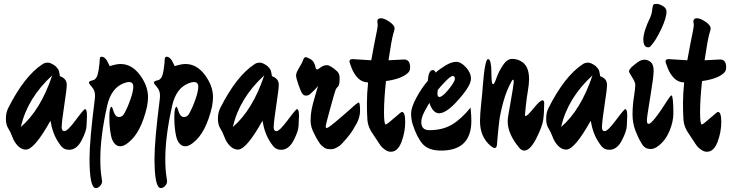

<svg xmlns="http://www.w3.org/2000/svg" viewBox="-20 -797 3719 978"><path d="M112 -35Q81 -35 56 -73Q49 -83 41 -104.5Q33 -126 21.5 -144Q10 -162 10 -192.5Q10 -223 22 -247Q104 -409 195 -469Q207 -478 223 -478Q239 -478 263 -460Q277 -446 280 -436Q285 -414 285 -409Q320 -397 320 -365Q320 -343 308 -265.5Q296 -188 294 -150Q294 -129 308 -129Q324 -129 365.5 -185Q407 -241 413 -241Q423 -241 423 -208L421 -159Q421 -131 396 -82.5Q371 -34 332 -34Q308 -34 294 -50Q289 -55 279 -70Q248 -115 237 -182Q155 -35 112 -35ZM86 -150Q187 -237 246 -413Q120 -298 86 -150Z M464 -310Q464 -336 448.5 -353.5Q433 -371 433 -376Q433 -381 439.5 -384Q446 -387 454 -388.5Q462 -390 470 -400.5Q478 -411 483 -445Q488 -479 488 -493.5Q488 -508 497 -508Q506 -508 513 -502Q520 -496 523.5 -490.5Q527 -485 532 -474Q537 -463 539 -460Q572 -471 594 -471Q651 -471 692.5 -415.5Q734 -360 734 -302Q734 -281 729 -254Q698 -120 633 -70Q611 -52 593 -52Q575 -52 563 -66.5Q551 -81 546 -104Q537 -145 537 -199Q537 -253 549 -253Q551 -253 559.5 -227Q568 -201 586 -201Q604 -201 613 -219Q629 -247 644 -289.5Q659 -332 659 -355.5Q659 -379 637 -379Q624 -379 608 -372Q546 -347 526 -259Q491 -103 491 13Q491 68 497 104L500 127Q500 139 490 150Q480 161 468 161Q436 161 436 11Q436 -83 463 -293Z M795 -310Q795 -336 779.5 -353.5Q764 -371 764 -376Q764 -381 770.5 -384Q777 -387 785 -388.5Q793 -390 801 -400.5Q809 -411 814 -445Q819 -479 819 -493.5Q819 -508 828 -508Q837 -508 844 -502Q851 -496 854.5 -490.5Q858 -485 863 -474Q868 -463 870 -460Q903 -471 925 -471Q982 -471 1023.5 -415.5Q1065 -360 1065 -302Q1065 -281 1060 -254Q1029 -120 964 -70Q942 -52 924 -52Q906 -52 894 -66.5Q882 -81 877 -104Q868 -145 868 -199Q868 -253 880 -253Q882 -253 890.5 -227Q899 -201 917 -201Q935 -201 944 -219Q960 -247 975 -289.5Q990 -332 990 -355.5Q990 -379 968 -379Q955 -379 939 -372Q877 -347 857 -259Q822 -103 822 13Q822 68 828 104L831 127Q831 139 821 150Q811 161 799 161Q767 161 767 11Q767 -83 794 -293Z M1192 -35Q1161 -35 1136 -73Q1129 -83 1121 -104.5Q1113 -126 1101.5 -144Q1090 -162 1090 -192.5Q1090 -223 1102 -247Q1184 -409 1275 -469Q1287 -478 1303 -478Q1319 -478 1343 -460Q1357 -446 1360 -436Q1365 -414 1365 -409Q1400 -397 1400 -365Q1400 -343 1388 -265.5Q1376 -188 1374 -150Q1374 -129 1388 -129Q1404 -129 1445.5 -185Q1487 -241 1493 -241Q1503 -241 1503 -208L1501 -159Q1501 -131 1476 -82.5Q1451 -34 1412 -34Q1388 -34 1374 -50Q1369 -55 1359 -70Q1328 -115 1317 -182Q1235 -35 1192 -35ZM1166 -150Q1267 -237 1326 -413Q1200 -298 1166 -150Z M1786 -150Q1774 -126 1747.5 -94.5Q1721 -63 1712 -56Q1685 -37 1668.5 -37Q1652 -37 1644 -39Q1636 -41 1628.5 -47.5Q1621 -54 1616.5 -57.5Q1612 -61 1605.5 -71.5Q1599 -82 1597 -85Q1595 -88 1588 -101Q1581 -114 1581 -115Q1562 -150 1562 -181.5Q1562 -213 1567.5 -240.5Q1573 -268 1585 -308Q1597 -348 1600 -359Q1585 -340 1560 -318Q1550 -310 1538.5 -310Q1527 -310 1519.5 -320.5Q1512 -331 1500 -366Q1488 -401 1488 -413.5Q1488 -426 1504 -452.5Q1520 -479 1523 -488Q1528 -506 1538 -506Q1543 -506 1562 -495.5Q1581 -485 1587 -455Q1589 -443 1596 -443Q1599 -443 1613.5 -454Q1628 -465 1645.5 -465Q1663 -465 1698 -433Q1710 -421 1710 -399Q1710 -377 1707.5 -368Q1705 -359 1702 -356Q1693 -349 1688.5 -336.5Q1684 -324 1661.5 -242.5Q1639 -161 1639 -153Q1639 -145 1645 -145Q1653 -145 1709 -193Q1765 -241 1790 -264Q1805 -275 1807 -275Q1814 -275 1814 -233.5Q1814 -192 1786 -150Z M2038 -494Q2069 -494 2069 -454Q2069 -434 2056 -424Q2024 -395 1946 -384Q1936 -289 1936 -226Q1936 -163 1945 -163Q1951 -163 1987 -195Q2023 -227 2027 -227Q2044 -227 2044 -175.5Q2044 -124 2025 -74Q2006 -24 1971 -24Q1956 -24 1941 -34.5Q1926 -45 1918.5 -55.5Q1911 -66 1897.5 -87Q1884 -108 1881 -112Q1854 -149 1851.5 -185.5Q1849 -222 1849 -271Q1849 -320 1855 -377Q1824 -378 1803.5 -399Q1783 -420 1771.5 -449.5Q1760 -479 1760 -483Q1760 -496 1775 -496L1871 -490Q1876 -521 1887 -576Q1904 -656 1904 -669L1902 -688Q1902 -704 1920 -704Q1938 -704 1964 -686Q1990 -668 1990 -652Q1990 -645 1983 -624Q1974 -592 1959 -490Z M2227 -30Q2163 -30 2133.5 -63Q2104 -96 2082 -164Q2074 -190 2074 -219.5Q2074 -249 2100.5 -298.5Q2127 -348 2159 -385Q2163 -440 2184 -440Q2195 -440 2199 -427Q2220 -446 2250 -464Q2280 -482 2304 -482Q2328 -482 2353.5 -454Q2379 -426 2379 -396.5Q2379 -367 2338 -316Q2261 -220 2217 -220Q2185 -220 2167 -273Q2166 -271 2157.5 -256.5Q2149 -242 2145.5 -235Q2142 -228 2136 -216Q2126 -193 2126 -175Q2126 -134 2167 -134Q2235 -134 2282.5 -162.5Q2330 -191 2377 -249Q2381 -205 2381 -182Q2381 -30 2227 -30ZM2210 -339Q2208 -327 2208 -321Q2208 -303 2218 -303Q2234 -303 2265.5 -342Q2297 -381 2297 -395.5Q2297 -410 2286.5 -410Q2276 -410 2250.5 -384Q2225 -358 2210 -339Z M2650 -30Q2637 -30 2625 -44Q2566 -115 2566 -179Q2566 -198 2579 -266Q2597 -368 2597 -379.5Q2597 -391 2593.5 -391Q2590 -391 2586 -383Q2560 -337 2544 -278.5Q2528 -220 2523 -180Q2518 -140 2512 -68Q2512 -43 2499 -43Q2493 -43 2479 -54Q2425 -100 2425 -180Q2425 -214 2431.5 -274Q2438 -334 2439 -357Q2450 -496 2466 -496Q2475 -496 2479 -476.5Q2483 -457 2483 -432.5Q2483 -408 2484.5 -388Q2486 -368 2492 -368Q2498 -368 2509 -400Q2520 -432 2541.5 -464.5Q2563 -497 2588 -497Q2613 -497 2632 -486Q2675 -464 2675 -394Q2675 -370 2669 -335Q2663 -300 2658.5 -258.5Q2654 -217 2654 -211.5Q2654 -206 2658 -206Q2666 -206 2698.5 -246Q2731 -286 2743 -286Q2752 -286 2752 -272Q2752 -223 2747 -187Q2742 -151 2711 -90.5Q2680 -30 2650 -30Z M2864 -35Q2833 -35 2808 -73Q2801 -83 2793 -104.5Q2785 -126 2773.5 -144Q2762 -162 2762 -192.5Q2762 -223 2774 -247Q2856 -409 2947 -469Q2959 -478 2975 -478Q2991 -478 3015 -460Q3029 -446 3032 -436Q3037 -414 3037 -409Q3072 -397 3072 -365Q3072 -343 3060 -265.5Q3048 -188 3046 -150Q3046 -129 3060 -129Q3076 -129 3117.5 -185Q3159 -241 3165 -241Q3175 -241 3175 -208L3173 -159Q3173 -131 3148 -82.5Q3123 -34 3084 -34Q3060 -34 3046 -50Q3041 -55 3031 -70Q3000 -115 2989 -182Q2907 -35 2864 -35ZM2838 -150Q2939 -237 2998 -413Q2872 -298 2838 -150Z M3294 -562Q3290 -556 3282 -556Q3257 -556 3257 -596Q3257 -636 3292 -708Q3299 -723 3301 -739Q3303 -755 3303.5 -757.5Q3304 -760 3304.5 -761.5Q3305 -763 3305.5 -765.5Q3306 -768 3306.5 -769.5Q3307 -771 3308 -772.5Q3309 -774 3310 -775Q3313 -777 3326 -777Q3339 -777 3357 -766Q3375 -755 3375 -738Q3375 -705 3347 -646.5Q3319 -588 3294 -562ZM3334 -54Q3313 -38 3295.5 -38Q3278 -38 3266.5 -45.5Q3255 -53 3246 -70Q3231 -94 3216.5 -132Q3202 -170 3202 -214Q3202 -258 3209 -303Q3216 -348 3216 -363.5Q3216 -379 3200 -403.5Q3184 -428 3184 -433Q3184 -438 3187.5 -443.5Q3191 -449 3196.5 -454.5Q3202 -460 3207.5 -464Q3213 -468 3220 -474Q3243 -493 3262 -493Q3281 -493 3295.5 -480Q3310 -467 3309.5 -435Q3309 -403 3294 -314Q3275 -200 3275 -183Q3275 -166 3284 -166Q3304 -166 3385 -294Q3396 -311 3400.5 -311Q3405 -311 3407.5 -286Q3410 -261 3410 -219.5Q3410 -178 3390.5 -130.5Q3371 -83 3334 -54Z M3648 -494Q3679 -494 3679 -454Q3679 -434 3666 -424Q3634 -395 3556 -384Q3546 -289 3546 -226Q3546 -163 3555 -163Q3561 -163 3597 -195Q3633 -227 3637 -227Q3654 -227 3654 -175.5Q3654 -124 3635 -74Q3616 -24 3581 -24Q3566 -24 3551 -34.5Q3536 -45 3528.5 -55.5Q3521 -66 3507.5 -87Q3494 -108 3491 -112Q3464 -149 3461.5 -185.5Q3459 -222 3459 -271Q3459 -320 3465 -377Q3434 -378 3413.5 -399Q3393 -420 3381.5 -449.5Q3370 -479 3370 -483Q3370 -496 3385 -496L3481 -490Q3486 -521 3497 -576Q3514 -656 3514 -669L3512 -688Q3512 -704 3530 -704Q3548 -704 3574 -686Q3600 -668 3600 -652Q3600 -645 3593 -624Q3584 -592 3569 -490Z"/></svg>

Font: Zhi Mang Xing
Style: Regular
Weight: 400
Designer: ZhongQi
Foundry: ZhongQi
Version: Version 2.001